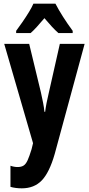

<svg xmlns="http://www.w3.org/2000/svg" viewBox="-20 -786 484 1046"><path d="M3 -547H139L203 -282Q209 -255 214.5 -227.5Q220 -200 222 -177H226Q231 -219 246 -281L306 -547H441L278 53Q249 154 207.5 197Q166 240 99 240Q82 240 66.5 238Q51 236 37 232V117Q57 124 76 124Q96 124 108.5 116Q121 108 130.5 87Q140 66 152 27L160 -6ZM282 -766Q299 -733 323.5 -694.5Q348 -656 376 -618V-606H298Q281 -621 262 -641.5Q243 -662 222 -687Q200 -661 181 -640Q162 -619 147 -606H68V-618Q83 -638 102 -665.5Q121 -693 137.5 -720Q154 -747 162 -766Z"/></svg>

Font: Noto Sans Lao UI ExtCond
Style: Bold
Weight: 700
Width: 2
Designer: Monotype Design Team
Foundry: Monotype Imaging Inc.
Version: Version 2.000; ttfautohint (v1.8.4.7-5d5b)